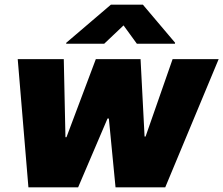

<svg xmlns="http://www.w3.org/2000/svg" viewBox="-20 -797 951 817"><path d="M251.4 -545.5 258.5 -213.1H262.8L387.8 -545.5H578.1L595.2 -215.9H599.4L714.5 -545.5H910.5L683.2 0H471.6L443.2 -292.6H437.5L312.5 0H100.9L55.4 -545.5ZM261.4 -610.8 262.1 -615.1 451.7 -777H588.1L725.1 -615.1L724.4 -610.8H562.5L505.7 -688.9L423.3 -610.8Z"/></svg>

Font: Inter P Black
Style: Italic
Weight: 900
Italic angle: -9.40001°
Designer: Rasmus Andersson
Foundry: rsms
Version: Version 3.018;git-588b23468